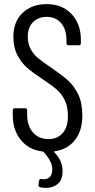

<svg xmlns="http://www.w3.org/2000/svg" viewBox="-20 -729 462 933"><path d="M182 141Q186 142 193 142Q211 142 222.5 130.5Q234 119 234 94Q234 54 191 9Q189 7 186 7Q120 -1 81 -49Q42 -97 42 -171V-193Q42 -203 52 -203H102Q112 -203 112 -193V-173Q112 -117 140.5 -85Q169 -53 216 -53Q258 -53 284 -81.5Q310 -110 310 -164Q310 -211 294.5 -242.5Q279 -274 254.5 -295Q230 -316 186 -345Q140 -375 112 -399.5Q84 -424 64.5 -461Q45 -498 45 -550Q45 -624 90 -666.5Q135 -709 207 -709Q282 -709 327.5 -661Q373 -613 373 -536V-519Q373 -509 363 -509H313Q303 -509 303 -519V-534Q303 -586 277 -616.5Q251 -647 207 -647Q166 -647 140.5 -621.5Q115 -596 115 -551Q115 -517 128.5 -491.5Q142 -466 164.5 -447Q187 -428 226 -402Q279 -366 309.5 -339Q340 -312 360 -270.5Q380 -229 380 -168Q380 -93 344 -48Q308 -3 246 6Q241 8 244 11Q284 51 284 102Q284 146 260.5 165Q237 184 204 184Q188 184 174 181Q166 178 167 169L170 148Q171 143 174.5 141.5Q178 140 182 141Z"/></svg>

Font: Barlow Condensed
Style: Regular
Weight: 400
Width: 3
Designer: Jeremy Tribby
Foundry: Tribby Type
Version: Version 1.500